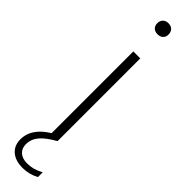

<svg xmlns="http://www.w3.org/2000/svg" viewBox="-331 -716 887 887"><g transform="rotate(45 112.0 -273.0)"><path d="M89 0V-540.5H134.5V0ZM112 -675.5Q95 -675.5 85 -685Q75 -694.5 75 -711Q75 -727.5 85 -737.5Q95 -747.5 112 -747.5Q129 -747.5 139 -737.5Q149 -727.5 149 -711Q149 -694.5 139 -685Q129 -675.5 112 -675.5ZM107.5 202Q60.5 202 33.8 178.8Q7 155.5 7 115.5Q7 74.5 33.8 40.5Q60.5 6.5 119.5 -24.5L134.5 0Q84.5 28 62.8 54.5Q41 81 41 113.5Q41 141 59 156.8Q77 172.5 108 172.5Q148 172.5 188 150.5V181.5Q150.5 202 107.5 202Z"/></g></svg>

Font: Encode Sans SemiExpanded SemiExpanded ExtraLight
Style: Regular
Weight: 200
Width: 6
Designer: Multiple Designers
Foundry: Impallari Type
Version: Version 3.000; ttfautohint (v1.8.3) -l 8 -r 50 -G 200 -x 14 